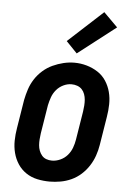

<svg xmlns="http://www.w3.org/2000/svg" viewBox="-55 -824 610 874"><g transform="rotate(5 250.0 -387.0)"><path d="M205 8Q176 8 148 2Q120 -4 97 -19.5Q74 -35 59 -58Q44 -81 37 -108Q30 -135 30.5 -164Q31 -193 36 -222L57 -352Q62 -377 70 -401.5Q78 -426 92.5 -448.5Q107 -471 127.5 -489Q148 -507 172 -518Q196 -529 221 -535Q246 -541 271 -541Q300 -541 327.5 -533Q355 -525 378 -510Q401 -495 416 -472Q431 -449 438 -422Q445 -395 444.5 -366Q444 -337 439 -308L418 -178Q414 -153 405.5 -128.5Q397 -104 382.5 -81.5Q368 -59 348 -41Q328 -23 304 -12Q280 -1 254.5 3.5Q229 8 205 8ZM207 -88Q226 -88 245 -96.5Q264 -105 277.5 -120.5Q291 -136 298 -155Q305 -174 308 -193L329 -323Q331 -337 332 -350.5Q333 -364 332 -377Q331 -390 326.5 -402.5Q322 -415 313.5 -424Q305 -433 292.5 -437.5Q280 -442 266 -442Q247 -442 228.5 -433Q210 -424 197 -408.5Q184 -393 177.5 -374.5Q171 -356 167 -337L146 -207Q144 -193 143 -179.5Q142 -166 143 -153Q144 -140 148.5 -128Q153 -116 161 -106.5Q169 -97 181 -92.5Q193 -88 207 -88ZM277 -584 227 -636 386 -782 450 -718Z"/></g></svg>

Font: Iosevka Slab Oblique
Style: Bold
Weight: 700
Italic angle: -9°
Monospace: yes
Designer: Belleve Invis
Foundry: Belleve Invis
Version: Version 11.1.1; ttfautohint (v1.8.3)